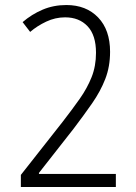

<svg xmlns="http://www.w3.org/2000/svg" viewBox="-20 -744 540 764"><path d="M63 0V-48L229 -259Q267 -308 297 -350.5Q327 -393 344.5 -437Q362 -481 362 -534Q362 -604 328.5 -639.5Q295 -675 239 -675Q200 -675 164 -658Q128 -641 100 -617L70 -656Q106 -687 149.5 -705.5Q193 -724 244 -724Q323 -724 370.5 -674.5Q418 -625 418 -538Q418 -479 399 -430Q380 -381 347 -333.5Q314 -286 273 -232L135 -56V-52H441V0Z"/></svg>

Font: Noto Sans Mono ExtraCondensed Light
Style: Regular
Weight: 300
Width: 2
Designer: Monotype Design Team
Foundry: Monotype Imaging Inc.
Version: Version 2.014; ttfautohint (v1.8.4.7-5d5b)